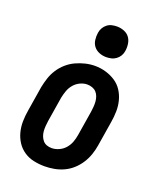

<svg xmlns="http://www.w3.org/2000/svg" viewBox="-142 -848 784 944"><g transform="rotate(20 250.0 -376.0)"><path d="M205 8Q176 8 148 2Q120 -4 97 -19.5Q74 -35 59 -58Q44 -81 37 -108Q30 -135 30.5 -164Q31 -193 36 -222L57 -352Q62 -377 70 -401.5Q78 -426 92.5 -448.5Q107 -471 127.5 -489Q148 -507 172 -518Q196 -529 221 -535Q246 -541 271 -541Q300 -541 327.5 -533Q355 -525 378 -510Q401 -495 416 -472Q431 -449 438 -422Q445 -395 444.5 -366Q444 -337 439 -308L418 -178Q414 -153 405.5 -128.5Q397 -104 382.5 -81.5Q368 -59 348 -41Q328 -23 304 -12Q280 -1 254.5 3.5Q229 8 205 8ZM207 -88Q226 -88 245 -96.5Q264 -105 277.5 -120.5Q291 -136 298 -155Q305 -174 308 -193L329 -323Q331 -337 332 -350.5Q333 -364 332 -377Q331 -390 326.5 -402.5Q322 -415 313.5 -424Q305 -433 292.5 -437.5Q280 -442 266 -442Q247 -442 228.5 -433Q210 -424 197 -408.5Q184 -393 177.5 -374.5Q171 -356 167 -337L146 -207Q144 -193 143 -179.5Q142 -166 143 -153Q144 -140 148.5 -128Q153 -116 161 -106.5Q169 -97 181 -92.5Q193 -88 207 -88ZM306 -600Q287 -600 269.5 -607Q252 -614 241 -628Q230 -642 227.5 -661Q225 -680 228 -699Q230 -713 237 -725Q244 -737 255 -745.5Q266 -754 279.5 -757Q293 -760 306 -760Q325 -760 343 -753Q361 -746 371.5 -732Q382 -718 385 -699Q388 -680 385 -661Q383 -647 376 -635Q369 -623 357.5 -614.5Q346 -606 332.5 -603Q319 -600 306 -600Z"/></g></svg>

Font: Iosevka Slab
Style: Bold Italic
Weight: 700
Italic angle: -9°
Monospace: yes
Designer: Belleve Invis
Foundry: Belleve Invis
Version: Version 11.1.0; ttfautohint (v1.8.3)